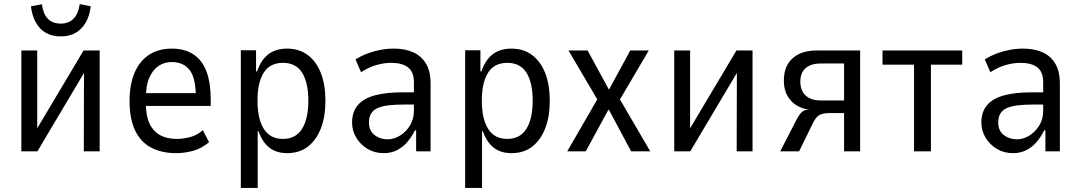

<svg xmlns="http://www.w3.org/2000/svg" viewBox="-20 -744 5315 944"><path d="M85 0V-496H163V-98H154L391 -496H470V0H392L393 -399H401L164 0ZM279 -565Q237 -565 206.5 -582Q176 -599 157 -632Q138 -665 132 -713L186 -723Q192 -676 215 -652Q238 -628 279 -628Q318 -628 341.5 -652Q365 -676 372 -724L426 -713Q421 -667 402 -634Q383 -601 352.5 -583Q322 -565 279 -565Z M846 9Q775 9 723.5 -18Q672 -45 644.5 -102Q617 -159 617 -248Q617 -326 640.5 -383.5Q664 -441 710.5 -473Q757 -505 825 -505Q889 -505 932 -476Q975 -447 995.5 -391.5Q1016 -336 1016 -256V-223H680V-286H960L943 -264Q943 -360 912.5 -399.5Q882 -439 824 -439Q789 -439 760.5 -420.5Q732 -402 714.5 -363Q697 -324 697 -260V-239Q697 -175 715.5 -136Q734 -97 768 -79Q802 -61 849 -61Q880 -61 915 -70Q950 -79 977 -104L1008 -45Q971 -14 929.5 -2.5Q888 9 846 9Z M1164 180V-497H1239V-393H1244Q1264 -451 1300.5 -478Q1337 -505 1391 -505Q1451 -505 1493 -473.5Q1535 -442 1557.5 -385Q1580 -328 1580 -248Q1580 -170 1557.5 -112.5Q1535 -55 1493.5 -23Q1452 9 1392 9Q1339 9 1304.5 -18Q1270 -45 1251 -99H1247V180ZM1371 -61Q1434 -61 1465 -110.5Q1496 -160 1496 -249Q1496 -338 1465.5 -386.5Q1435 -435 1371 -435Q1307 -435 1276.5 -386.5Q1246 -338 1246 -249Q1246 -160 1277 -110.5Q1308 -61 1371 -61Z M1867 9Q1822 9 1787 -12Q1752 -33 1731.5 -67.5Q1711 -102 1711 -141Q1711 -195 1740 -228Q1769 -261 1824 -275.5Q1879 -290 1956 -290H2028V-230H1967Q1922 -230 1889.5 -226Q1857 -222 1836 -212.5Q1815 -203 1804.5 -185.5Q1794 -168 1794 -142Q1794 -101 1821.5 -80Q1849 -59 1886 -59Q1917 -59 1947 -77.5Q1977 -96 1996 -127.5Q2015 -159 2015 -198V-340Q2015 -390 1986.5 -412.5Q1958 -435 1903 -435Q1869 -435 1831.5 -424.5Q1794 -414 1755 -389L1728 -452Q1757 -470 1788 -481.5Q1819 -493 1851.5 -499Q1884 -505 1917 -505Q1971 -505 2011.5 -487Q2052 -469 2074.5 -431Q2097 -393 2097 -334V0H2026V-103H2020Q2006 -74 1984.5 -48Q1963 -22 1933.5 -6.5Q1904 9 1867 9Z M2267 180V-497H2342V-393H2347Q2367 -451 2403.5 -478Q2440 -505 2494 -505Q2554 -505 2596 -473.5Q2638 -442 2660.5 -385Q2683 -328 2683 -248Q2683 -170 2660.5 -112.5Q2638 -55 2596.5 -23Q2555 9 2495 9Q2442 9 2407.5 -18Q2373 -45 2354 -99H2350V180ZM2474 -61Q2537 -61 2568 -110.5Q2599 -160 2599 -249Q2599 -338 2568.5 -386.5Q2538 -435 2474 -435Q2410 -435 2379.5 -386.5Q2349 -338 2349 -249Q2349 -160 2380 -110.5Q2411 -61 2474 -61Z M2769 0 2929 -277 2931 -231 2775 -496H2869L2974 -303L3079 -496H3170L3015 -233L3017 -274L3177 0H3083L2974 -204H2971L2860 0Z M3295 0V-496H3373V-98H3364L3601 -496H3680V0H3602L3603 -399H3611L3374 0Z M3816 0 3896 -155Q3910 -182 3923 -193.5Q3936 -205 3957 -205H3964H3962Q3930 -207 3900.5 -223.5Q3871 -240 3852.5 -271Q3834 -302 3834 -348Q3834 -419 3877 -457.5Q3920 -496 3997 -496H4209V0H4130V-188H4057Q4027 -188 4010 -179Q3993 -170 3979 -143L3909 0ZM4016 -250H4130V-432H4016Q3968 -432 3941.5 -409.5Q3915 -387 3915 -343Q3915 -298 3941.5 -274Q3968 -250 4016 -250Z M4474 0V-426H4319V-496H4711V-426H4557V0Z M4961 9Q4916 9 4881 -12Q4846 -33 4825.5 -67.5Q4805 -102 4805 -141Q4805 -195 4834 -228Q4863 -261 4918 -275.5Q4973 -290 5050 -290H5122V-230H5061Q5016 -230 4983.5 -226Q4951 -222 4930 -212.5Q4909 -203 4898.5 -185.5Q4888 -168 4888 -142Q4888 -101 4915.5 -80Q4943 -59 4980 -59Q5011 -59 5041 -77.5Q5071 -96 5090 -127.5Q5109 -159 5109 -198V-340Q5109 -390 5080.5 -412.5Q5052 -435 4997 -435Q4963 -435 4925.5 -424.5Q4888 -414 4849 -389L4822 -452Q4851 -470 4882 -481.5Q4913 -493 4945.5 -499Q4978 -505 5011 -505Q5065 -505 5105.5 -487Q5146 -469 5168.5 -431Q5191 -393 5191 -334V0H5120V-103H5114Q5100 -74 5078.5 -48Q5057 -22 5027.5 -6.5Q4998 9 4961 9Z"/></svg>

Font: Nunito Sans 7pt Condensed
Style: Regular
Weight: 400
Width: 3
Designer: Vernon Adams
Foundry: Vernon Adams
Version: Version 3.101;gftools[0.9.27]